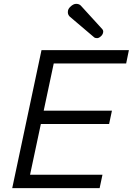

<svg xmlns="http://www.w3.org/2000/svg" viewBox="-20 -969 684 989"><path d="M193.8 -710.9H644L629.9 -642.1H256.8L205.1 -398.9H556.6L542 -330.1H190.4L134.8 -68.8H507.8L493.2 0H43ZM507.3 -818.4Q511.7 -812.5 511.7 -807.6Q511.7 -794.9 502.9 -785.2Q490.7 -772.5 480.2 -772.5Q469.7 -772.5 464.8 -776.9L338.9 -883.8Q330.1 -893.1 329.6 -903.8V-908.2Q329.6 -922.4 341.8 -933.6Q357.4 -949.2 372.3 -949.2Q387.2 -949.2 396 -940.4Z"/></svg>

Font: Tuffy
Style: Italic
Weight: 400
Italic angle: -12°
Designer: Thatcher Ulrich, Karoly Barta and Michael Everson
Version: Version 001.271